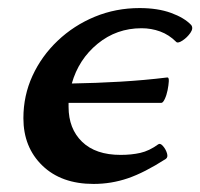

<svg xmlns="http://www.w3.org/2000/svg" viewBox="-20 -445 497 476"><path d="M212 11Q132 11 85 -34.5Q38 -80 38 -152Q38 -208 60.5 -257Q83 -306 123 -344Q163 -382 215 -403.5Q267 -425 326 -425Q371 -425 404 -413Q437 -401 454 -383Q460 -375 452 -363.5Q444 -352 432.5 -344.5Q421 -337 417 -341Q399 -359 377 -367Q355 -375 331 -375Q269 -375 222 -336.5Q175 -298 158 -238Q218 -239 278 -242.5Q338 -246 395 -253Q399 -253 398.5 -243.5Q398 -234 395.5 -221.5Q393 -209 388.5 -199.5Q384 -190 380 -190H150Q150 -185 150 -180Q150 -126 183.5 -93.5Q217 -61 279 -61Q306 -61 328 -66Q350 -71 372 -87Q377 -91 384 -83Q391 -75 394 -65Q397 -55 391 -51Q338 -17 297 -3Q256 11 212 11Z"/></svg>

Font: Junicode SmExp
Style: Bold Italic
Weight: 700
Width: 6
Italic angle: -11°
Designer: Peter S. Baker
Version: Version 2.205; ttfautohint (v1.8.4)